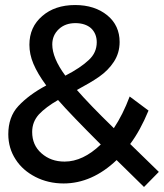

<svg xmlns="http://www.w3.org/2000/svg" viewBox="-20 -725 654 764"><path d="M553 19 612 -41 498 -152C525 -188 549 -232 571 -285L496 -341C478 -293 457 -251 433 -215C368 -278 319 -329 286 -367C321 -386 351 -403 375 -420C398 -436 418 -456 433 -479C448 -502 456 -528 456 -558C456 -601 440 -637 407 -664C374 -691 331 -705 279 -705C225 -705 181 -690 148 -661C114 -632 97 -594 97 -547C97 -522 102 -497 113 -471C124 -445 141 -416 164 -385C117 -360 80 -332 53 -303C26 -274 13 -236 13 -191C13 -154 23 -120 42 -91C61 -61 88 -38 121 -21C154 -4 192 5 233 5C308 5 379 -26 444 -88L494 -39ZM240 -424C205 -471 188 -513 188 -548C188 -573 197 -593 214 -609C231 -625 253 -633 280 -633C306 -633 327 -626 342 -613C357 -599 365 -580 365 -557C365 -529 354 -505 333 -486C312 -466 281 -445 240 -424ZM381 -150C334 -105 286 -82 237 -82C200 -82 170 -93 145 -115C120 -137 108 -165 108 -200C108 -227 117 -250 135 -270C153 -289 178 -308 211 -327C245 -288 302 -229 381 -150Z"/></svg>

Font: Argentum Sans
Style: Regular
Weight: 400
Designer: Julieta Ulanovsky
Foundry: Julieta Ulanovsky
Version: Version 5.001;March 29, 2019;FontCreator 11.5.0.2425 64-bit